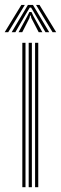

<svg xmlns="http://www.w3.org/2000/svg" viewBox="-38 -778 254 798"><path d="M107.8 0V-600H121V0ZM54.8 0V-600H68V0ZM81.2 0V-600H94.5V0ZM-18.5 -644.2 50.8 -757.5H65.2L-3.8 -644.2ZM10.5 -644.2 78 -757.5H99L166.5 -644.2H151L102.2 -728.2L91.2 -746.5H85.8L74.5 -728L25.8 -644.2ZM180.5 -644.2 111.8 -757.5H126.2L195.5 -644.2ZM39.2 -644.2 76 -711.8 84.2 -728.2H92.8L100.5 -711.8L138 -644.2H122.8L92.2 -703L89.8 -713.5H87L84.5 -703L54.5 -644.2Z"/></svg>

Font: Big Shoulders Inline Display
Style: Regular
Weight: 400
Designer: Patric King
Foundry: XO Type Co
Version: Version 1.000